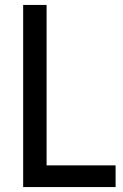

<svg xmlns="http://www.w3.org/2000/svg" viewBox="-20 -759 499 779"><path d="M74 0H449V-88H169V-739H74Z"/></svg>

Font: Involve Medium
Style: Regular
Weight: 500
Designer: Stefan Peev
Foundry: Context Ltd.
Version: Version 1.001